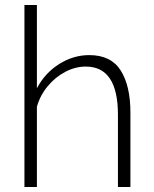

<svg xmlns="http://www.w3.org/2000/svg" viewBox="-20 -750 616 770"><path d="M503 0H453V-290Q453 -483 324 -483Q282 -483 242 -462Q202 -441 171.5 -404.5Q141 -368 128 -322V0H78V-730H128V-396Q160 -457 217 -493Q274 -529 338 -529Q425 -529 464 -467.5Q503 -406 503 -299Z"/></svg>

Font: Raleway Light
Style: Regular
Weight: 300
Designer: Matt McInerney, Pablo Impallari, Rodrigo Fuenzalida
Foundry: Matt McInerney, Pablo Impallari, Rodrigo Fuenzalida
Version: Version 4.026